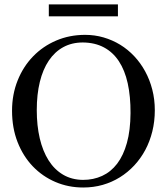

<svg xmlns="http://www.w3.org/2000/svg" viewBox="-20 -836 763 872"><path d="M683.1 -335Q683.1 -285.2 671.9 -239.5Q660.6 -193.8 639.9 -155Q619.1 -116.2 589.8 -84.7Q560.5 -53.2 524.4 -30.8Q488.3 -8.3 446.3 3.7Q404.3 15.6 357.9 15.6Q290.5 15.6 231.7 -9.5Q172.9 -34.7 128.9 -80.6Q85 -126.5 59.8 -190.7Q34.7 -254.9 34.7 -333Q34.7 -407.2 60.1 -470.5Q85.4 -533.7 130.1 -579.8Q174.8 -626 235.4 -651.9Q295.9 -677.7 366.7 -677.7Q410.2 -677.7 450.4 -666Q490.7 -654.3 525.9 -632.8Q561 -611.3 589.8 -580.6Q618.7 -549.8 639.4 -511.7Q660.2 -473.6 671.6 -429.2Q683.1 -384.8 683.1 -335ZM572.8 -322.3Q573.2 -397.9 560.1 -457.5Q546.9 -517.1 519.8 -558.1Q492.7 -599.1 451.9 -620.8Q411.1 -642.6 356 -643.1Q306.2 -643.1 267.3 -621.8Q228.5 -600.6 201.7 -560.8Q174.8 -521 160.9 -464.1Q147 -407.2 147 -335.9Q147 -265.6 160.6 -207.5Q174.3 -149.4 200.7 -107.7Q227.1 -65.9 266.4 -42.7Q305.7 -19.5 356.9 -19Q404.3 -19 443.8 -37.1Q483.4 -55.2 512 -92.5Q540.5 -129.9 556.4 -187Q572.3 -244.1 572.8 -322.3ZM201.7 -761.7V-815.9H515.6V-761.7Z"/></svg>

Font: Doulos SIL Viet
Style: Regular
Weight: 400
Designer: Walt Agee, Victor Gaultney, Peter Martin, Debbi Hosken, Becca Hirsbrunner
Foundry: SIL International
Version: Version 5.000